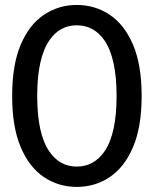

<svg xmlns="http://www.w3.org/2000/svg" viewBox="-20 -746 620 774"><path d="M289.5 7.5Q216.5 7.5 157.2 -32Q98 -71.5 63.5 -152.8Q29 -234 29 -359Q29 -484.5 63.5 -565.8Q98 -647 157.2 -686.5Q216.5 -726 289.5 -726Q363 -726 422.2 -686.5Q481.5 -647 516.2 -565.8Q551 -484.5 551 -359Q551 -234 516.2 -152.8Q481.5 -71.5 422.2 -32Q363 7.5 289.5 7.5ZM289.5 -74.5Q359 -74.5 401.5 -136Q450 -207 450 -359Q450 -511 401.5 -582.5Q359 -644 289.5 -644Q220 -644 178.5 -582.5Q130 -511.5 130 -359Q130 -206.5 178.5 -136Q220 -74.5 289.5 -74.5Z"/></svg>

Font: Verano Sans Medium
Style: Regular
Weight: 500
Designer: Lukasz Dziedzic with Adam Twardoch and Botio Nikoltchev
Foundry: tyPoland Lukasz Dziedzic
Version: Version 3.001;December 28, 2019;FontCreator 12.0.0.2547 64-b